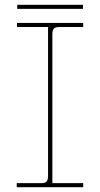

<svg xmlns="http://www.w3.org/2000/svg" viewBox="-20 -783 418 803"><path d="M50 0V-17H153Q169 -17 175 -24Q181 -31 181 -46V-670H51V-687H328V-670H227Q211 -670 205 -663Q199 -656 199 -641V-17H328V0ZM52 -746V-763H327V-746Z"/></svg>

Font: Grandiflora One
Style: Regular
Weight: 400
Designer: Haesung Cho
Foundry: JAMO
Version: Version 1.000; ttfautohint (v1.8.4.7-5d5b);gftools[0.9.28]